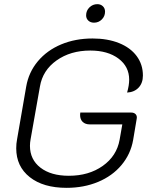

<svg xmlns="http://www.w3.org/2000/svg" viewBox="-20 -894 727 923"><path d="M58 -181Q58 -204 62 -224L106 -478Q118 -547 162 -599.5Q206 -652 274 -680.5Q342 -709 425 -709Q497 -709 552 -687Q607 -665 637 -624.5Q667 -584 667 -531Q667 -495 646.5 -473Q626 -451 591 -449Q601 -484 601 -511Q601 -574 549.5 -612.5Q498 -651 414 -651Q319 -651 252 -603.5Q185 -556 172 -478L127 -224Q124 -208 124 -193Q124 -127 174.5 -88Q225 -49 311 -49Q407 -49 474 -96.5Q541 -144 555 -222L568 -296H412Q390 -296 377.5 -308Q365 -320 365 -342Q365 -349 366 -353H610Q625 -353 632.5 -344.5Q640 -336 637 -322L620 -221Q608 -153 564 -100.5Q520 -48 451.5 -19.5Q383 9 300 9Q188 9 123 -42.5Q58 -94 58 -181ZM394 -820Q394 -843 410 -858.5Q426 -874 448 -874Q464 -874 474.5 -864Q485 -854 485 -838Q485 -816 469.5 -800.5Q454 -785 432 -785Q415 -785 404.5 -795Q394 -805 394 -820Z"/></svg>

Font: K2D ExtraLight
Style: Italic
Weight: 275
Italic angle: -10°
Designer: Katatrad Aksorn Co.,Ltd.
Foundry: Cadson Demak Co.,Ltd.
Version: Version 1.000; ttfautohint (v1.6)